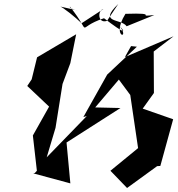

<svg xmlns="http://www.w3.org/2000/svg" viewBox="-20 -924 886 958"><path d="M634 -694 663 -691 515 -552 396 -340 413 -345 213 -139 257 -286 292 -505 331 -609 360 -753 165 -638 138 -528 116 -495 225 -392 144 -248 164 -72 154 -61 146 -59 331 -9 312 -213 581 -385 455 -388 573 -527 630 -450 669 -185 531 -72 614 14 764 -95 780 -96 844 -329 692 -382 748 -460 747 -667 846 -743 603 -639ZM514 -820C468 -804 465 -872 496 -879L387 -808C362 -833 290 -892 278 -892C449 -855 319 -876 329 -891C449 -740 347 -783 499 -833C602 -755 625 -747 552 -820C658 -722 523 -722 606 -855C784 -861 649 -838 750 -849L612 -793C584 -833 468 -806 570 -904Z"/></svg>

Font: Asimov Silicon
Style: Regular
Weight: 400
Designer: Google
Version: Version 2.000980; 2014